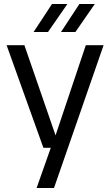

<svg xmlns="http://www.w3.org/2000/svg" viewBox="-20 -740 551 960"><path d="M163 200 241 -21 250 -40 409 -514H498L250 200ZM197 -1 13 -514H102L262 -51H286L285 -1ZM240 -720H317L220 -580H148ZM377 -720H454L357 -580H285Z"/></svg>

Font: TikTok Sans 24pt
Style: Regular
Weight: 400
Version: Version 4.000